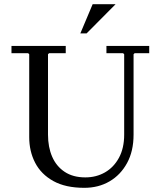

<svg xmlns="http://www.w3.org/2000/svg" viewBox="-20 -890 770 920"><path d="M490 -635V-670H695V-635H625L620 -630V-245Q620 -166 589 -109Q558 -52 505 -21Q452 10 384 10Q294 10 235.5 -22.5Q177 -55 148.5 -110Q120 -165 120 -233V-630L115 -635H35V-670H295V-635H215L210 -630V-245Q210 -185 230 -139Q250 -93 290 -66.5Q330 -40 389 -40Q441 -40 483 -64Q525 -88 550 -134Q575 -180 575 -245V-630L570 -635ZM534 -870 395 -730H365L424 -870Z"/></svg>

Font: Brygada 1918
Style: Regular
Weight: 400
Designer: Mateusz Machalski | Borys Kosmynka | Przemek Hoffer
Foundry: NIEPODLEGLA 2018
Version: Version 3.006